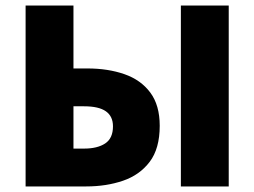

<svg xmlns="http://www.w3.org/2000/svg" viewBox="-20 -670 914 690"><path d="M72 0V-650H244V-424H294Q368 -424 427 -403.5Q486 -383 520 -337.5Q554 -292 554 -218Q554 -136 518 -88.5Q482 -41 422 -20.5Q362 0 290 0ZM244 -136H282Q330 -136 358 -154.5Q386 -173 386 -216Q386 -252 360.5 -270Q335 -288 282 -288H244ZM630 0V-650H802V0Z"/></svg>

Font: Source Sans 3 Black
Style: Regular
Weight: 900
Designer: Paul D. Hunt
Foundry: Adobe
Version: Version 3.046;hotconv 1.0.118;makeotfexe 2.5.65603